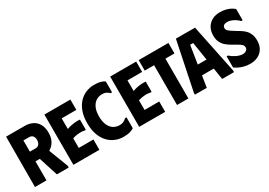

<svg xmlns="http://www.w3.org/2000/svg" viewBox="11 -1507 3247 2315"><g transform="rotate(-30 1634.5 -349.5)"><path d="M47 -700H205V0H45ZM307 -700Q367 -700 414 -676.5Q461 -653 488 -605.5Q515 -558 515 -486Q515 -412 485 -363Q455 -314 407.5 -289.5Q360 -265 307 -265H124V-700ZM205 -400H286Q307 -400 321.5 -410Q336 -420 343.5 -438.5Q351 -457 351 -480Q351 -503 343.5 -520Q336 -537 321.5 -546.5Q307 -556 286 -556H205ZM238 -350H390L515 -25V0H350Z M942 -700V-556H738V-408Q768 -419 800 -425.5Q832 -432 863 -434Q894 -436 921 -433V-294L911 -288Q890 -295 862.5 -296Q835 -297 803 -293Q771 -289 738 -278V-144H942V0H580V-700Z M975 -350Q975 -443 1000 -511Q1025 -579 1067.5 -623.5Q1110 -668 1164 -689.5Q1218 -711 1276 -711Q1332 -711 1368.5 -700Q1405 -689 1421 -675V-524H1401Q1388 -538 1363.5 -551.5Q1339 -565 1304 -565Q1255 -565 1218 -540.5Q1181 -516 1160 -468Q1139 -420 1139 -350Q1139 -280 1160 -232Q1181 -184 1218 -159.5Q1255 -135 1304 -135Q1339 -135 1363.5 -148.5Q1388 -162 1401 -176H1421V-25Q1405 -12 1368.5 -0.5Q1332 11 1276 11Q1218 11 1164 -10.5Q1110 -32 1067.5 -76.5Q1025 -121 1000 -189Q975 -257 975 -350Z M1858 -700V-556H1654V-408Q1684 -419 1716 -425.5Q1748 -432 1779 -434Q1810 -436 1837 -433V-294L1827 -288Q1806 -295 1778.5 -296Q1751 -297 1719 -293Q1687 -289 1654 -278V-144H1858V0H1496V-700Z M2307 -700V-554H2181V0H2023V-554H1893V-700Z M2272 0V-25L2411 -700L2677 -699L2816 -25V0H2651L2626 -159H2462L2437 0ZM2483 -297H2605L2565 -550H2523Z M3249 -192Q3249 -127 3222 -81.5Q3195 -36 3147.5 -12Q3100 12 3039 12Q2991 12 2949.5 0.5Q2908 -11 2878 -27Q2848 -43 2834 -54V-209H2854Q2886 -179 2932 -156.5Q2978 -134 3018 -134Q3038 -134 3053.5 -140.5Q3069 -147 3078 -159Q3087 -171 3087 -187Q3087 -213 3070.5 -229Q3054 -245 3019 -265L2949 -305Q2918 -323 2888 -348Q2858 -373 2838.5 -411Q2819 -449 2819 -505Q2819 -572 2847 -618Q2875 -664 2921.5 -687.5Q2968 -711 3025 -711Q3068 -711 3104 -702.5Q3140 -694 3169.5 -679.5Q3199 -665 3219 -645V-490H3199Q3167 -524 3124.5 -544.5Q3082 -565 3041 -565Q3016 -565 2998.5 -552.5Q2981 -540 2981 -516Q2981 -491 3004 -472Q3027 -453 3067 -429L3139 -385Q3173 -364 3197.5 -337.5Q3222 -311 3235.5 -275.5Q3249 -240 3249 -192Z"/></g></svg>

Font: Phudu
Style: Bold
Weight: 700
Version: Version 1.005;gftools[0.9.23]